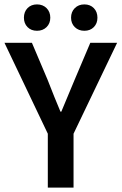

<svg xmlns="http://www.w3.org/2000/svg" viewBox="-24 -847 549 867"><path d="M-3.9 -653.8H120.1L190.9 -486.8Q223.1 -403.8 249 -342.8H252.9Q304.7 -465.8 313 -486.8L383.8 -653.8H504.9L308.1 -243.2V0H191.9V-243.2ZM84 -767.1Q84 -793.5 100.3 -810.3Q116.7 -827.1 143.1 -827.1Q169.4 -827.1 186.3 -810.3Q203.1 -793.5 203.1 -767.1Q203.1 -741.2 186.3 -724.6Q169.4 -708 143.1 -708Q116.7 -708 100.3 -724.6Q84 -741.2 84 -767.1ZM296.9 -767.1Q296.9 -793.5 313.7 -810.3Q330.6 -827.1 356.9 -827.1Q383.3 -827.1 399.7 -810.3Q416 -793.5 416 -767.1Q416 -741.2 399.7 -724.6Q383.3 -708 356.9 -708Q330.6 -708 313.7 -724.6Q296.9 -741.2 296.9 -767.1Z"/></svg>

Font: Source Sans Pro Semibold
Style: Regular
Weight: 600
Designer: Paul D. Hunt
Foundry: Adobe Systems Incorporated
Version: Version 2.020;PS 2.0;hotconv 1.0.86;makeotf.lib2.5.63406